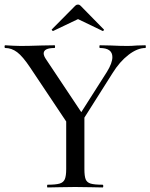

<svg xmlns="http://www.w3.org/2000/svg" viewBox="-22 -824 661 844"><path d="M472 -573Q472 -613 417 -613Q415 -613 415 -619Q415 -625 417 -625L466 -624Q506 -622 539 -622Q556 -622 580 -624L617 -625Q619 -625 619 -619Q619 -613 617 -613Q582 -613 543 -583Q504 -553 473 -503L325 -269L306 -285L448 -508Q472 -547 472 -573ZM1 -613Q-2 -613 -2 -619Q-2 -625 1 -625Q12 -625 36 -623L69 -622Q102 -622 160 -624L218 -625Q220 -625 220 -619Q220 -613 218 -613Q170 -613 170 -589Q170 -578 182 -561L344 -318L281 -272L110 -528Q78 -576 53.5 -594.5Q29 -613 1 -613ZM349 -319V-81Q349 -50 354.5 -36Q360 -22 376.5 -17Q393 -12 429 -12Q432 -12 432 -6Q432 0 429 0Q398 0 380 -1L308 -2L238 -1Q220 0 187 0Q185 0 185 -6Q185 -12 187 -12Q223 -12 240 -17Q257 -22 263 -36.5Q269 -51 269 -81V-310ZM321 -804Q327 -804 332 -799L434 -695Q435 -695 435 -693Q435 -691 432.5 -689Q430 -687 429 -688L321 -740L212 -688Q210 -687 207 -690.5Q204 -694 206 -695L309 -799Q314 -804 321 -804Z"/></svg>

Font: Cormorant SC Medium
Style: Regular
Weight: 500
Designer: Christian Thalmann (Catharsis Fonts)
Foundry: Catharsis Fonts
Version: Version 4.000